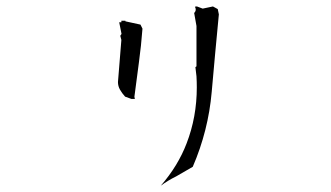

<svg xmlns="http://www.w3.org/2000/svg" viewBox="-20 -719 1040 604"><path d="M599.1 -444.3Q599.1 -350.6 566.9 -267.6Q540 -197.3 485.8 -134.8Q508.3 -151.4 534.2 -164.1L586.4 -194.3Q635.3 -307.6 646 -429.7Q656.7 -551.8 668.5 -673.8L665 -690.4L649.9 -698.7L617.7 -691.9L599.6 -698.7Q595.2 -698.7 593.3 -697.8Q593.3 -697.3 594.5 -694.8Q595.7 -692.4 595.7 -688.5Q595.7 -683.1 590.8 -678.2L598.1 -637.2V-510.3L594.7 -507.8L598.1 -479Q599.1 -461.4 599.1 -444.3ZM593.3 -697.8ZM374.5 -653.8H361.8V-648.9H355L362.3 -612.3L358.4 -606.4L361.8 -593.3L351.1 -460.9Q351.1 -448.2 357.4 -437Q363.8 -425.8 373.5 -415L393.6 -407.7H404.3L402.8 -414.6Q409.7 -469.2 417 -522.7Q424.3 -576.2 428.2 -628.9L421.9 -641.6L374.5 -651.9Z"/></svg>

Font: Bakudai
Style: Light
Weight: 300
Version: Version 1.48